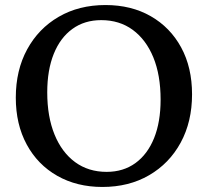

<svg xmlns="http://www.w3.org/2000/svg" viewBox="-20 -726 825 762"><path d="M386.3 16Q284.9 16 207.1 -28.3Q129.3 -72.6 86 -152.6Q42.7 -232.6 42.7 -338.4Q42.7 -447.3 87.8 -530.1Q132.9 -612.9 213.1 -659.4Q293.3 -706 398.6 -706Q501 -706 578.3 -661.7Q655.6 -617.4 698.9 -537.9Q742.2 -458.4 742.2 -351.6Q742.2 -242.9 697.1 -160Q652 -77.1 571.8 -30.6Q491.7 16 386.3 16ZM403.2 -43.9Q469.3 -43.9 517.4 -78.7Q565.5 -113.6 591.5 -177.8Q617.4 -242 617.4 -330.6Q617.4 -427.9 588.5 -498.4Q559.5 -568.8 506.8 -607.5Q454.1 -646.1 381.7 -646.1Q315.5 -646.1 267.5 -611.3Q219.4 -576.6 193.4 -512.3Q167.5 -448 167.5 -359.4Q167.5 -263.1 196.4 -192.1Q225.4 -121.2 278.2 -82.5Q331 -43.9 403.2 -43.9Z"/></svg>

Font: Platypi Light
Style: Regular
Weight: 300
Designer: David Sargent
Foundry: Bolt Cutter Type
Version: Version 1.200